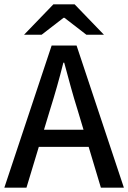

<svg xmlns="http://www.w3.org/2000/svg" viewBox="-20 -865 591 885"><path d="M0 0 218 -655H333L551 0H445L338 -357Q321 -411 306 -465.5Q291 -520 276 -576H272Q258 -520 242.5 -465.5Q227 -411 210 -357L102 0ZM122 -188V-267H427V-188ZM91 -705 226 -845H324L459 -705H378L277 -783H273L172 -705Z"/></svg>

Font: Source Sans 3 ExtraLight Medium
Style: Regular
Weight: 500
Version: Version 3.052;hotconv 1.1.0;makeotfexe 2.6.0